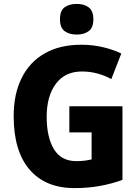

<svg xmlns="http://www.w3.org/2000/svg" viewBox="-20 -1046 715 983"><path d="M335 -502H607V-125Q552 -105 491.5 -94Q431 -83 361 -83Q213 -83 131.5 -177.5Q50 -272 50 -452Q50 -564 90.5 -646Q131 -728 208.5 -772.5Q286 -817 397 -817Q454 -817 507 -804.5Q560 -792 601 -772L550 -641Q518 -659 479.5 -669.5Q441 -680 399 -680Q313 -680 266 -617Q219 -554 219 -448Q219 -344 256 -282.5Q293 -221 371 -221Q394 -221 413.5 -223.5Q433 -226 449 -230V-368H335ZM373 -1026Q411 -1026 434.5 -1008Q458 -990 458 -947Q458 -904 434 -886.5Q410 -869 373 -869Q335 -869 311 -886.5Q287 -904 287 -947Q287 -991 310.5 -1008.5Q334 -1026 373 -1026Z"/></svg>

Font: Noto Sans Telugu UI SemiCondensed ExtraBold
Style: Regular
Weight: 800
Width: 4
Designer: Jelle Bosma - Monotype Design Team
Foundry: Monotype Imaging Inc.
Version: Version 2.005; ttfautohint (v1.8.4.7-5d5b)